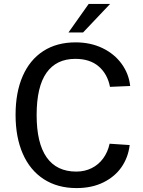

<svg xmlns="http://www.w3.org/2000/svg" viewBox="-20 -949 730 979"><path d="M643.8 -510.5 540.8 -506.1Q528.2 -571.7 483.3 -610.3Q438.5 -648.9 364 -648.9Q267.3 -648.9 217 -577.8Q166.8 -506.8 166.8 -362.4Q166.8 -219.2 217.8 -146.7Q268.9 -74.1 369 -74.1Q411.9 -74.1 447.2 -91.6Q482.4 -109 506 -141.2Q529.6 -173.3 538.9 -216.2L641.2 -209.4Q633.7 -146.3 599.8 -97.2Q565.9 -48.1 507.1 -19Q448.3 10 370.4 10Q273.5 10 203.3 -35.4Q133.2 -80.8 96.3 -164.9Q59.4 -249 59.4 -363.5Q59.4 -478.1 95.8 -561.2Q132.2 -644.3 200.9 -688.7Q269.6 -733 365.4 -733Q441.9 -733 502.8 -703.6Q563.6 -674.1 600.3 -623.4Q637 -572.7 643.8 -510.5ZM541.5 -929 403.6 -783.5H329.2L432.2 -929Z"/></svg>

Font: Public Sans VF
Style: Regular
Weight: 400
Designer: Pablo Impallari, Rodrigo Fuenzalida (Modified by Dan O. Williams and USWDS)
Version: Version 1.003